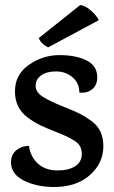

<svg xmlns="http://www.w3.org/2000/svg" viewBox="-20 -735 459 770"><path d="M370 -425Q370 -393 349 -376.5Q328 -360 298 -364Q299 -400 272 -424Q245 -448 206.5 -448.5Q168 -449 145.5 -433Q123 -417 123 -391Q123 -365 151.5 -347Q180 -329 231.5 -308.5Q283 -288 304 -277Q325 -266 349 -248Q395 -214 394.5 -147Q394 -80 339.5 -32Q285 16 192 15Q125 14 74.5 -11.5Q24 -37 24 -85Q25 -116 46 -133Q67 -150 96 -150Q103 -104 133 -78Q163 -52 208.5 -51.5Q254 -51 281 -68Q308 -85 308 -117.5Q308 -150 284 -167Q260 -184 213 -202.5Q166 -221 142 -232.5Q118 -244 92 -263Q40 -301 40 -368.5Q40 -436 96 -475Q152 -514 218.5 -514Q285 -514 327.5 -492.5Q370 -471 370 -425ZM376 -654 173 -545Q146 -558 135 -582L302 -715Q323 -712 345.5 -692Q368 -672 376 -654Z"/></svg>

Font: Karma SemiBold
Style: Regular
Weight: 600
Designer: Joana Correia
Foundry: Indian Type Foundry
Version: Version 1.202;PS 1.0;hotconv 1.0.78;makeotf.lib2.5.61930; tt